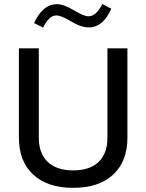

<svg xmlns="http://www.w3.org/2000/svg" viewBox="-20 -926 726 952"><path d="M193.8 -789.1C213.4 -829.6 235.4 -849.6 259.8 -849.6C274.4 -849.6 296.4 -840.8 325.7 -823.7C365.2 -799.8 394 -790 419.9 -790C467.3 -790 504.9 -820.8 531.7 -882.8L487.3 -906.2C467.3 -865.7 444.3 -845.2 418.5 -845.2C403.8 -845.2 381.3 -854.5 350.6 -872.6C311 -896 285.2 -905.3 261.7 -905.3C215.3 -905.3 177.7 -874 148.9 -811.5ZM512.7 -242.7C512.7 -141.6 455.6 -81.1 342.8 -81.1C231 -81.1 172.4 -141.6 172.4 -242.7V-686.5H73.7V-244.6C73.7 -165.5 97.2 -104 144.5 -60.5C191.4 -16.6 257.3 5.4 342.8 5.4C428.2 5.4 494.1 -16.6 541.5 -60.5C588.4 -104 611.8 -165.5 611.8 -244.6V-686.5H512.7Z"/></svg>

Font: Estedad Medium
Style: Regular
Weight: 500
Designer: Amin Abedi
Version: Version 7.3